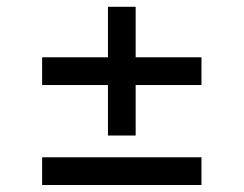

<svg xmlns="http://www.w3.org/2000/svg" viewBox="-20 -565 699 551"><path d="M100.9 -400.6H289.8V-545.5H369.3V-400.6H558.2V-321H369.3V-176.1H289.8V-321H100.9ZM100.9 -113.6H558.2V-34.1H100.9Z"/></svg>

Font: Interop
Style: Regular
Weight: 400
Designer: Rasmus Andersson, Google, Jang Haemin
Foundry: jhaemin
Version: Version 1.008